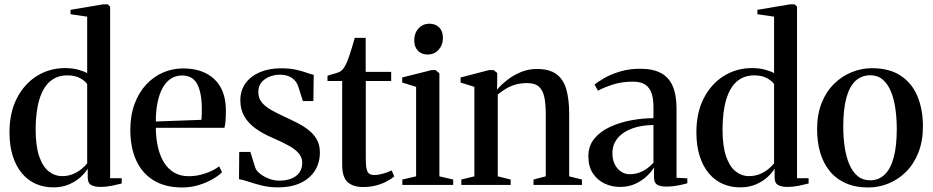

<svg xmlns="http://www.w3.org/2000/svg" viewBox="-20 -838 4226 870"><path d="M221.5 11Q178.5 11 142.5 -4.8Q106.5 -20.5 79.8 -52.2Q53 -84 38 -130.5Q23 -177 23 -238.5Q23 -327.5 56.5 -392.8Q90 -458 147.2 -493.8Q204.5 -529.5 275 -529.5Q308 -529.5 334.5 -522.2Q361 -515 375 -506.5V-762.5L299.5 -773.5V-793.5L448 -818.5H468L479 -808V-30.5H531.5V-6.5Q514.5 -2 487.8 3.5Q461 9 436 9Q408.5 9 393 0.2Q377.5 -8.5 377.5 -34V-74Q368 -57 346.8 -37Q325.5 -17 294 -3Q262.5 11 221.5 11ZM261.5 -40Q289 -40 311.2 -49.5Q333.5 -59 349.8 -72.5Q366 -86 375 -97.5V-457Q365.5 -471.5 342.5 -484Q319.5 -496.5 285 -496.5Q238.5 -496.5 206.8 -469.2Q175 -442 158.5 -387.8Q142 -333.5 141.5 -252.5Q141.5 -176.5 157.5 -129.8Q173.5 -83 200.8 -61.5Q228 -40 261.5 -40Z M806.5 11.5Q729 11.5 676.5 -20.5Q624 -52.5 597.2 -111.2Q570.5 -170 570.5 -249.5Q570.5 -315.5 589.8 -367.2Q609 -419 642.5 -455Q676 -491 719 -509.5Q762 -528 809.5 -528Q898.5 -528 950.2 -480.2Q1002 -432.5 1003.5 -342Q1003.5 -311 1002 -291.2Q1000.5 -271.5 997 -259H686Q686.5 -212 695.5 -172.2Q704.5 -132.5 722.5 -102.8Q740.5 -73 768.8 -56.2Q797 -39.5 836 -39.5Q874 -39.5 912.5 -53Q951 -66.5 973 -84.5L986 -57.5Q969 -40.5 941 -24.8Q913 -9 878 1.2Q843 11.5 806.5 11.5ZM686 -287.5 892.5 -295Q894 -307.5 894.2 -319.5Q894.5 -331.5 894.5 -344Q894.5 -416.5 874 -456.2Q853.5 -496 804.5 -496Q776 -496 753.8 -481.2Q731.5 -466.5 716.5 -439Q701.5 -411.5 693.8 -373Q686 -334.5 686 -287.5Z M1238 11Q1200 11 1166 2.5Q1132 -6 1105.5 -15Q1079 -24 1063 -26L1064 -149.5H1114.5L1137 -77.5Q1141.5 -64 1158.8 -50.5Q1176 -37 1199 -28.2Q1222 -19.5 1244 -19.5Q1276.5 -19.5 1300 -28.8Q1323.5 -38 1336.5 -56.2Q1349.5 -74.5 1349.5 -100Q1349.5 -124.5 1333.8 -143Q1318 -161.5 1287.5 -178.5Q1257 -195.5 1211.5 -215Q1167.5 -234 1135.8 -257.5Q1104 -281 1086.5 -311.8Q1069 -342.5 1069 -383Q1069 -428.5 1092.8 -461Q1116.5 -493.5 1158 -511Q1199.5 -528.5 1252.5 -528.5Q1294 -528.5 1322.2 -522Q1350.5 -515.5 1369.2 -508.5Q1388 -501.5 1401.5 -499L1400 -380H1352.5L1330.5 -449Q1325.5 -462.5 1315.2 -474Q1305 -485.5 1288.2 -492.5Q1271.5 -499.5 1248 -499.5Q1224.5 -499.5 1202.2 -491Q1180 -482.5 1165.2 -465.2Q1150.5 -448 1150.5 -420.5Q1150.5 -393 1166.5 -373.8Q1182.5 -354.5 1209.2 -339.5Q1236 -324.5 1267 -310Q1298 -296 1327 -281.2Q1356 -266.5 1379.2 -248Q1402.5 -229.5 1416 -205Q1429.5 -180.5 1429.5 -147.5Q1429.5 -101.5 1407.5 -65.8Q1385.5 -30 1343 -9.5Q1300.5 11 1238 11Z M1626 9.5Q1580.5 9.5 1555.5 -12.5Q1530.5 -34.5 1530.5 -91.5V-471H1464V-495Q1471.5 -497.5 1482.2 -500.5Q1493 -503.5 1503.5 -506.8Q1514 -510 1520 -513Q1527.5 -517.5 1533 -523.8Q1538.5 -530 1543 -538.5Q1547.5 -547 1552 -556Q1556.5 -567 1563 -586Q1569.5 -605 1576 -626.8Q1582.5 -648.5 1587.5 -666.5H1637V-512.5H1752.5V-471H1637.5V-117.5Q1637.5 -86.5 1641.5 -70.8Q1645.5 -55 1654.5 -50Q1663.5 -45 1677.5 -45Q1694.5 -45 1718 -51.8Q1741.5 -58.5 1754.5 -66L1766.5 -38.5Q1753 -27 1731.8 -15.8Q1710.5 -4.5 1683.5 2.5Q1656.5 9.5 1626 9.5Z M1803 0V-24.5L1865.5 -39V-444.5L1802.5 -464V-487L1936 -520.5H1953.5L1971 -505.5V-39L2033.5 -24.5V0ZM1917 -591Q1890 -591 1873.5 -608.5Q1857 -626 1857 -655.5Q1857 -688 1876.5 -709.2Q1896 -730.5 1925.5 -730.5H1926.5Q1953.5 -730.5 1970.2 -713.5Q1987 -696.5 1987 -666Q1987 -634 1967.5 -612.5Q1948 -591 1918 -591Z M2129.5 -39V-444.5L2067 -464V-487L2196 -520.5H2217L2233 -507.5V-468L2232 -432Q2250.5 -453.5 2278 -475.2Q2305.5 -497 2339.8 -511.2Q2374 -525.5 2412.5 -525.5Q2469.5 -525.5 2501.2 -502Q2533 -478.5 2546 -433.5Q2559 -388.5 2559 -323.5V-39L2617 -24.5V0H2397.5V-24.5L2453 -39V-321.5Q2453 -365 2446.8 -396.5Q2440.5 -428 2422.5 -444.8Q2404.5 -461.5 2369 -461.5Q2340 -461.5 2316.8 -455Q2293.5 -448.5 2274 -436.8Q2254.5 -425 2235.5 -410V-39L2294 -24.5V0H2070.5V-24.5Z M2789.5 9Q2752 9 2719.2 -6.5Q2686.5 -22 2666.2 -53Q2646 -84 2646 -130Q2646 -177 2673.2 -210Q2700.5 -243 2744.8 -263.2Q2789 -283.5 2840.5 -293Q2892 -302.5 2941 -302.5V-353.5Q2941 -389 2932.8 -414.5Q2924.5 -440 2904.5 -454Q2884.5 -468 2847.5 -468Q2797.5 -468 2757.2 -455Q2717 -442 2689.5 -427L2674 -454.5Q2691 -469 2721 -485.8Q2751 -502.5 2791.5 -514.5Q2832 -526.5 2881 -526.5Q2938.5 -526.5 2974.8 -507Q3011 -487.5 3028.2 -447.8Q3045.5 -408 3045.5 -347V-32.5L3094.5 -30V-7.5Q3084 -4.5 3068.8 -1Q3053.5 2.5 3035.8 5Q3018 7.5 2999 7.5Q2972.5 7.5 2958 -1Q2943.5 -9.5 2943.5 -35V-79.5Q2934.5 -63 2913.2 -42Q2892 -21 2860.8 -6Q2829.5 9 2789.5 9ZM2833.5 -48.5Q2865 -48.5 2892.2 -62.5Q2919.5 -76.5 2941 -101V-271.5Q2886 -271 2844.2 -255.8Q2802.5 -240.5 2778.8 -212Q2755 -183.5 2755 -144Q2755 -114.5 2765.8 -93.2Q2776.5 -72 2794.2 -60.2Q2812 -48.5 2833.5 -48.5Z M3334 11Q3291 11 3255 -4.8Q3219 -20.5 3192.2 -52.2Q3165.5 -84 3150.5 -130.5Q3135.5 -177 3135.5 -238.5Q3135.5 -327.5 3169 -392.8Q3202.5 -458 3259.8 -493.8Q3317 -529.5 3387.5 -529.5Q3420.5 -529.5 3447 -522.2Q3473.5 -515 3487.5 -506.5V-762.5L3412 -773.5V-793.5L3560.5 -818.5H3580.5L3591.5 -808V-30.5H3644V-6.5Q3627 -2 3600.2 3.5Q3573.5 9 3548.5 9Q3521 9 3505.5 0.2Q3490 -8.5 3490 -34V-74Q3480.5 -57 3459.2 -37Q3438 -17 3406.5 -3Q3375 11 3334 11ZM3374 -40Q3401.5 -40 3423.8 -49.5Q3446 -59 3462.2 -72.5Q3478.5 -86 3487.5 -97.5V-457Q3478 -471.5 3455 -484Q3432 -496.5 3397.5 -496.5Q3351 -496.5 3319.2 -469.2Q3287.5 -442 3271 -387.8Q3254.5 -333.5 3254 -252.5Q3254 -176.5 3270 -129.8Q3286 -83 3313.2 -61.5Q3340.5 -40 3374 -40Z M3682.5 -252Q3682.5 -320 3703.2 -371.8Q3724 -423.5 3759.8 -458.5Q3795.5 -493.5 3839.8 -511.2Q3884 -529 3931 -529Q4011 -529 4062.2 -494.5Q4113.5 -460 4137.8 -400.5Q4162 -341 4162 -266Q4162 -198 4141.2 -146Q4120.5 -94 4085 -59Q4049.5 -24 4005.2 -6.2Q3961 11.5 3914.5 11.5Q3855 11.5 3811 -8.5Q3767 -28.5 3738.5 -64.2Q3710 -100 3696.2 -148Q3682.5 -196 3682.5 -252ZM3923 -21Q3961.5 -21 3988.5 -46.8Q4015.5 -72.5 4029.5 -124.2Q4043.5 -176 4043.5 -253.5Q4043.5 -302 4037.2 -345.8Q4031 -389.5 4017 -423.5Q4003 -457.5 3980 -477.2Q3957 -497 3923.5 -497Q3884 -497 3856.5 -471.5Q3829 -446 3815 -394.5Q3801 -343 3801 -264Q3801 -215.5 3807.5 -171.8Q3814 -128 3828.2 -94Q3842.5 -60 3865.8 -40.5Q3889 -21 3923 -21Z"/></svg>

Font: Merriweather 120pt Medium
Style: Regular
Weight: 500
Version: Version 2.100